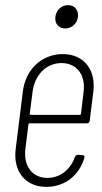

<svg xmlns="http://www.w3.org/2000/svg" viewBox="-20 -721 398 749"><path d="M234 -610C260 -610 281 -629 284 -655C287 -682 271 -701 245 -701C220 -701 199 -682 196 -655C193 -629 209 -610 234 -610ZM330 -250 344 -363C355 -449 307 -510 225 -510C142 -510 79 -449 69 -363L41 -138C31 -52 79 8 161 8C233 8 289 -37 309 -105C312 -112 307 -116 301 -116L284 -117C278 -117 275 -114 272 -108C255 -60 215 -27 165 -27C106 -27 71 -73 79 -140L91 -236C91 -238 93 -240 95 -240H319C325 -240 330 -244 330 -250ZM220 -475C279 -475 315 -429 306 -362L296 -277C296 -275 293 -273 292 -273H99C98 -273 96 -275 96 -277L107 -362C115 -429 161 -475 220 -475Z"/></svg>

Font: Barlow Condensed ExtraLight
Style: Italic
Weight: 275
Width: 3
Italic angle: -7°
Designer: Jeremy Tribby
Foundry: Tribby Type
Version: Version 1.422;hotconv 1.0.109;makeotfexe 2.5.65596